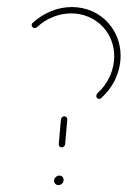

<svg xmlns="http://www.w3.org/2000/svg" viewBox="-20 -539 371 559"><path d="M137.4 -12.6Q137.4 -18.5 142 -23.1Q146.7 -27.8 152.6 -27.8Q158.1 -27.8 161.7 -24.3Q165.2 -20.7 165.2 -15.6Q165.2 -9.3 160.7 -4.6Q156.3 0 150 0Q144.8 0 141.1 -3.7Q137.4 -7.4 137.4 -12.6ZM167.4 -200.4Q171.1 -200.4 173.7 -197.6Q176.3 -194.8 175.9 -191.1L169.6 -119.3Q169.3 -115.6 166.5 -112.8Q163.7 -110 159.6 -110Q155.9 -110 153.3 -112.6Q150.7 -115.2 151.1 -119.3L157.4 -191.1Q157.8 -194.8 160.7 -197.6Q163.7 -200.4 167.4 -200.4ZM80.7 -457.4Q77.4 -457.4 74.8 -459.8Q72.2 -462.2 72.2 -465.9Q72.2 -470.4 75.9 -473Q100.4 -495.2 129.6 -506.9Q158.9 -518.5 189.3 -518.5Q219.3 -518.5 246.9 -506.9Q274.4 -495.2 294.4 -473Q312.6 -453 321.9 -428.3Q331.1 -403.7 331.1 -377Q331.1 -343.3 316.9 -311.1Q302.6 -278.9 275.2 -254.1Q273 -251.1 268.5 -251.1Q264.8 -251.1 262.6 -253.3Q260.4 -255.6 260.4 -258.9Q260.4 -264.1 263.3 -267Q287.4 -288.9 300 -317.2Q312.6 -345.6 312.6 -375.2Q312.6 -398.9 304.4 -420.7Q296.3 -442.6 280.4 -460Q262.2 -479.6 238.1 -489.8Q214.1 -500 187.4 -500Q160.7 -500 134.8 -489.8Q108.9 -479.6 87.8 -460Q84.8 -457.4 80.7 -457.4Z"/></svg>

Font: 26F Galaxy Sans Hairline
Style: Italic
Weight: 50
Italic angle: -5°
Designer: C₂₉H₂₅N₃O₅
Version: Version 1.200